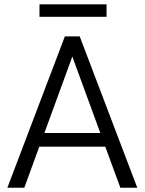

<svg xmlns="http://www.w3.org/2000/svg" viewBox="-20 -882 679 902"><path d="M545.4 0 474.6 -192.9H164.6L94.2 0H14.6L284.7 -710.9H354.5L625 0ZM188.5 -257.3H451.2L319.8 -616.2ZM480.5 -861.8V-803.2H165.5V-861.8Z"/></svg>

Font: Vazirmatn UI FD Light
Style: Regular
Weight: 300
Designer: Saber Rastikerdar
Foundry: Saber Rastikerdar
Version: Version 33.003